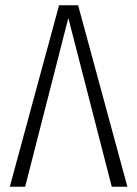

<svg xmlns="http://www.w3.org/2000/svg" viewBox="-20 -705 518 725"><path d="M275 -685 461 0H402L238 -637L75 0H17L203 -685Z"/></svg>

Font: Fira Sans Extra Condensed Light
Style: Regular
Weight: 300
Width: 1
Designer: Carrois Corporate & Edenspiekermann AG
Foundry: Carrois Corporate GbR & Edenspiekermann AG
Version: Version 4.203